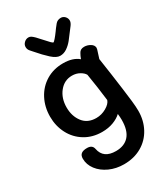

<svg xmlns="http://www.w3.org/2000/svg" viewBox="-241 -871 1073 1228"><g transform="rotate(-30 295.5 -257.0)"><path d="M550 -1Q550 70 519 127.5Q488 185 431.5 217.5Q375 250 301 250Q243 250 194.5 228Q146 206 117.5 168.5Q89 131 89 87Q89 63 103 52Q117 41 146 41Q185 41 191 74Q206 151 298 151Q361 151 395 112.5Q429 74 429 -4Q429 -25 426 -49Q403 -27 366 -13Q329 1 283 1Q212 1 157 -32.5Q102 -66 72 -123.5Q42 -181 42 -250Q42 -321 72.5 -379.5Q103 -438 158 -471.5Q213 -505 284 -505Q356 -505 397 -470Q404 -490 414 -507Q425 -529 454 -529Q477 -529 498 -516.5Q519 -504 520 -484Q520 -482 518 -472Q512 -456 499 -412Q518 -286 533 -172Q540 -120 545 -75.5Q550 -31 550 -1ZM412 -160Q400 -261 383 -363Q374 -380 349.5 -394Q325 -408 294 -408Q237 -408 200 -362Q163 -316 163 -248Q163 -184 197 -139.5Q231 -95 295 -95Q334 -95 369 -115Q404 -135 412 -160ZM459 -720Q459 -706 446 -688Q406 -634 387 -610.5Q368 -587 344.5 -571Q321 -555 294 -555Q267 -555 232.5 -586Q198 -617 157 -665Q150 -672 142 -682Q129 -696 129 -714Q129 -732 143 -745.5Q157 -759 175 -759Q186 -759 195 -753Q204 -747 217 -734Q225 -726 233 -716.5Q241 -707 251 -697Q291 -651 298 -651Q302 -651 315.5 -666.5Q329 -682 345 -704Q355 -719 377 -746Q392 -764 417 -764Q434 -764 446.5 -751Q459 -738 459 -720Z"/></g></svg>

Font: Mali SemiBold
Style: Regular
Weight: 600
Designer: Kitiyaporn Chalermlarp | Katatrad Aksorn Co.,Ltd.
Foundry: Cadson Demak Co.,Ltd.
Version: Version 1.000; ttfautohint (v1.6)